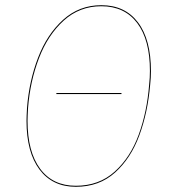

<svg xmlns="http://www.w3.org/2000/svg" viewBox="-20 -710 660 739"><path d="M561 -436Q561 -411 558 -384Q549 -278 516.5 -189.5Q484 -101 423 -46Q362 9 272 9Q182 9 132 -57.5Q82 -124 82 -245Q82 -261 84 -295Q92 -398 126.5 -488Q161 -578 223 -634Q285 -690 370 -690Q461 -690 511 -624Q561 -558 561 -436ZM88 -295Q86 -261 86 -245Q86 -126 134.5 -60.5Q183 5 272 5Q361 5 421.5 -49.5Q482 -104 514 -192Q546 -280 554 -384Q557 -411 557 -437Q557 -557 508 -621.5Q459 -686 370 -686Q286 -686 225 -630.5Q164 -575 130 -486Q96 -397 88 -295ZM447 -348H197V-352H448Z"/></svg>

Font: Fira Sans Condensed Four
Style: Italic
Weight: 100
Width: 3
Italic angle: -8°
Designer: bBox Type GmbH & Carrois Corporate GbR & Edenspiekermann AG
Foundry: bBox Type GmbH & Carrois Corporate GbR & Edenspiekermann AG
Version: Version 4.301